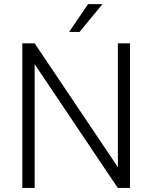

<svg xmlns="http://www.w3.org/2000/svg" viewBox="-20 -924 750 944"><path d="M89.8 0ZM619.1 0H559.1L150.4 -608.4V0H89.8V-710.9H150.4L559.6 -102.1V-710.9H619.1ZM413.1 -903.8H483.9L371.1 -767.1H319.8Z"/></svg>

Font: Roboto Light
Style: Regular
Weight: 300
Designer: Google
Version: Version 2.134; 2016; ttfautohint (v1.6)